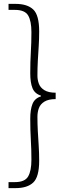

<svg xmlns="http://www.w3.org/2000/svg" viewBox="-20 -802 347 990"><path d="M24 168V137H57Q108 137 125 108Q142 79 142 22Q142 -31 139 -80.5Q136 -130 136 -190Q136 -237 147.5 -266Q159 -295 191 -305V-309Q159 -319 147.5 -347.5Q136 -376 136 -424Q136 -484 139 -533Q142 -582 142 -636Q142 -694 125 -722.5Q108 -751 57 -751H24V-782H60Q121 -782 151.5 -753Q182 -724 182 -640Q182 -600 179.5 -562.5Q177 -525 175 -488Q173 -451 173 -412Q173 -390 180.5 -370Q188 -350 209 -337Q230 -324 267 -324V-291Q230 -291 209 -278Q188 -265 180.5 -244.5Q173 -224 173 -200Q173 -163 175 -126Q177 -89 179.5 -51.5Q182 -14 182 27Q182 110 151.5 139Q121 168 60 168Z"/></svg>

Font: Noto Sans JP Thin ExtraLight
Style: Regular
Weight: 250
Version: Version 2.004-H2;hotconv 1.0.118;makeotfexe 2.5.65603